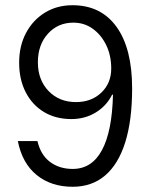

<svg xmlns="http://www.w3.org/2000/svg" viewBox="-20 -705 590 735"><path d="M258.3 10Q175.8 10 120.4 -35Q65 -80 48.3 -165H123.3Q135.8 -111.7 171.7 -85Q207.5 -58.3 258.3 -58.3Q331.7 -58.3 370.4 -130.4Q409.2 -202.5 412.5 -342.5H409.2Q387.5 -299.2 346.2 -274.2Q305 -249.2 253.3 -249.2Q193.3 -249.2 148.3 -276.2Q103.3 -303.3 78.3 -352.1Q53.3 -400.8 53.3 -465Q53.3 -529.2 79.6 -578.8Q105.8 -628.3 152.1 -656.7Q198.3 -685 257.5 -685Q366.7 -685 426.2 -602.1Q485.8 -519.2 485.8 -366.7Q485.8 -245 459.6 -160.8Q433.3 -76.7 382.5 -33.3Q331.7 10 258.3 10ZM270.8 -314.2Q330 -314.2 367.9 -350.4Q405.8 -386.7 405.8 -442.5Q405.8 -492.5 386.7 -532.1Q367.5 -571.7 335 -595Q302.5 -618.3 260.8 -618.3Q201.7 -618.3 163.3 -575.8Q125 -533.3 125 -466.7Q125 -399.2 165.8 -356.7Q206.7 -314.2 270.8 -314.2Z"/></svg>

Font: Funnel Sans Light Light
Style: Regular
Weight: 300
Version: Version 1.000